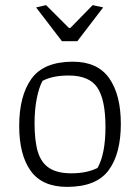

<svg xmlns="http://www.w3.org/2000/svg" viewBox="-20 -721 547 750"><path d="M121 -692 160 -701 249 -612H255L342 -701L383 -692L282 -560H222ZM55 -229Q55 -347 103 -413.5Q151 -480 265 -480Q361 -480 406.5 -415.5Q452 -351 452 -237Q452 -120 404 -55.5Q356 9 242 9Q145 9 100 -53.5Q55 -116 55 -229ZM361 -65Q392 -120 392 -225Q392 -331 360.5 -378.5Q329 -426 248 -426Q185 -426 146 -405Q132 -379 123.5 -335.5Q115 -292 115 -240Q115 -170 128 -127.5Q141 -85 172.5 -64.5Q204 -44 259 -44Q319 -44 361 -65Z"/></svg>

Font: Athiti
Style: Regular
Weight: 400
Designer: CadsonDemak Team
Foundry: CadsonDemak
Version: Version 1.033